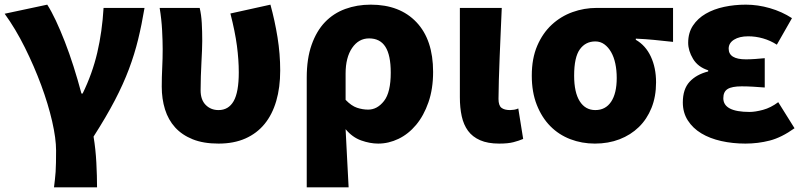

<svg xmlns="http://www.w3.org/2000/svg" viewBox="-23 -603 3457 825"><path d="M209 202Q211 184 213 168.5Q215 153 216 135.5Q217 118 217.5 96Q218 74 218 44Q218 -8 201 -82Q184 -156 154 -237Q124 -318 84 -398.5Q44 -479 -3 -544L180 -583Q198 -555 217 -514.5Q236 -474 255.5 -424Q275 -374 293 -317.5Q311 -261 327 -201H332Q374 -287 395 -377Q416 -467 422 -569H598Q586 -497 570.5 -433.5Q555 -370 531 -306Q507 -242 470.5 -172Q434 -102 379 -16Q388 38 391 96Q394 154 394 202Z M916 14Q851 14 805 -4.5Q759 -23 729.5 -55.5Q700 -88 686 -133Q672 -178 672 -231Q672 -272 674 -311.5Q676 -351 676 -392Q676 -426 673.5 -473.5Q671 -521 663 -569H835Q842 -540 844 -504Q846 -468 846 -427Q846 -411 845 -386.5Q844 -362 842.5 -333.5Q841 -305 840 -274.5Q839 -244 839 -215Q839 -174 861 -152Q883 -130 916 -130Q959 -130 981 -168.5Q1003 -207 1003 -292Q1003 -346 995 -406.5Q987 -467 967 -545L1139 -583Q1158 -514 1169.5 -442.5Q1181 -371 1181 -300Q1181 -227 1164 -169Q1147 -111 1114 -70.5Q1081 -30 1031.5 -8Q982 14 916 14Z M1295 -270Q1295 -351 1316 -410.5Q1337 -470 1373.5 -508Q1410 -546 1460.5 -564.5Q1511 -583 1570 -583Q1695 -583 1766.5 -507.5Q1838 -432 1838 -294Q1838 -221 1818 -163.5Q1798 -106 1765 -66.5Q1732 -27 1689.5 -6.5Q1647 14 1602 14Q1567 14 1529 0.5Q1491 -13 1462 -48Q1465 17 1468.5 78.5Q1472 140 1475 202H1295ZM1559 -132Q1598 -132 1627 -169Q1656 -206 1656 -291Q1656 -366 1633 -402Q1610 -438 1563 -438Q1518 -438 1490 -397Q1462 -356 1462 -287V-174Q1487 -148 1511 -140Q1535 -132 1559 -132Z M2122 14Q2073 14 2040 -0.5Q2007 -15 1988 -41Q1969 -67 1961 -103.5Q1953 -140 1953 -185V-569H2133Q2131 -520 2128.5 -465.5Q2126 -411 2124 -358.5Q2122 -306 2120.5 -259Q2119 -212 2119 -178Q2119 -150 2131.5 -140Q2144 -130 2169 -130Q2176 -130 2186 -131.5Q2196 -133 2204 -137L2225 -6Q2206 2 2183 8Q2160 14 2122 14Z M2533 14Q2477 14 2427.5 -5Q2378 -24 2341.5 -61Q2305 -98 2283.5 -152.5Q2262 -207 2262 -278Q2262 -352 2285.5 -406.5Q2309 -461 2348 -497Q2387 -533 2437 -551Q2487 -569 2541 -569H2869V-423Q2823 -428 2788 -431.5Q2753 -435 2709 -437V-432Q2751 -408 2773.5 -360Q2796 -312 2796 -249Q2796 -188 2776.5 -139.5Q2757 -91 2722 -57Q2687 -23 2639 -4.5Q2591 14 2533 14ZM2535 -130Q2579 -130 2603 -166Q2627 -202 2627 -268Q2627 -301 2621 -329.5Q2615 -358 2603 -379Q2591 -400 2574 -412.5Q2557 -425 2535 -425Q2493 -425 2468.5 -391Q2444 -357 2444 -278Q2444 -206 2468 -168Q2492 -130 2535 -130Z M3180 14Q3125 14 3076 3Q3027 -8 2990.5 -30Q2954 -52 2932.5 -85.5Q2911 -119 2911 -163Q2911 -220 2940 -251.5Q2969 -283 3020 -296V-301Q2976 -315 2955 -350Q2934 -385 2934 -419Q2934 -462 2954.5 -493Q2975 -524 3009.5 -544Q3044 -564 3088.5 -573.5Q3133 -583 3182 -583Q3233 -583 3285 -568Q3337 -553 3380 -525L3315 -411Q3287 -429 3255.5 -438Q3224 -447 3192 -447Q3154 -447 3131 -432.5Q3108 -418 3108 -394Q3108 -348 3182 -348Q3200 -348 3221.5 -349.5Q3243 -351 3263 -353V-227Q3238 -229 3212.5 -230.5Q3187 -232 3164 -232Q3122 -232 3103.5 -220.5Q3085 -209 3085 -181Q3085 -122 3198 -122Q3222 -122 3255.5 -131Q3289 -140 3321 -164L3391 -52Q3335 -12 3284.5 1Q3234 14 3180 14Z"/></svg>

Font: Kinto Sans Black
Style: Regular
Weight: 900
Designer: Authors: Ryoko NISHIZUKA  (kana & ideographs); Paul D. Hunt (Latin, Greek & Cyrillic); Wenlong ZHANG  (bopomofo); Sandol
Foundry: Adobe Systems Incorporated, ookami Inc.
Version: Version 0.001